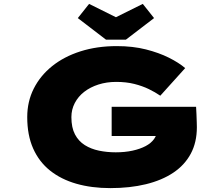

<svg xmlns="http://www.w3.org/2000/svg" viewBox="-20 -957 1149 987"><path d="M547 10Q451 10 372.5 -12.5Q294 -35 237.5 -80Q181 -125 150.5 -193.5Q120 -262 120 -355Q120 -435 153.5 -501.5Q187 -568 248 -617Q309 -666 393.5 -693Q478 -720 580 -720Q663 -720 730 -703Q797 -686 848 -660.5Q899 -635 932 -607L804 -465Q778 -483 745 -499Q712 -515 670.5 -525.5Q629 -536 577 -536Q528 -536 486 -522.5Q444 -509 413 -485Q382 -461 364.5 -427.5Q347 -394 347 -355Q347 -301 365.5 -266Q384 -231 416 -211Q448 -191 489 -182.5Q530 -174 575 -174Q622 -174 661 -182.5Q700 -191 728.5 -206Q757 -221 772.5 -243Q788 -265 788 -292V-314L817 -258H554V-408H988Q989 -393 990 -369.5Q991 -346 991.5 -326.5Q992 -307 992 -303Q992 -225 960.5 -166.5Q929 -108 870.5 -69Q812 -30 730 -10Q648 10 547 10ZM525 -753 380 -864 438 -937 591 -861H561L714 -937L772 -864L627 -753Z"/></svg>

Font: Lexend Zetta Black
Style: Regular
Weight: 900
Designer: Bonnie Shaver-Troup, Thomas Jockin
Foundry: Lexend
Version: Version 1.007